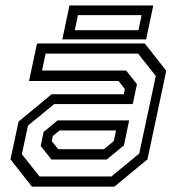

<svg xmlns="http://www.w3.org/2000/svg" viewBox="-20 -704 666 724"><path d="M100.5 0 19.5 -103 50 -245.5 174.5 -348.5H446.5L451 -368L427 -398.5H89.5L119.5 -540H526L607 -437L536 -103L411 0ZM174 -102.5 133.5 -153.5 144.5 -206.5 197 -250H467L447.5 -156L382.5 -102.5ZM129 -38.5H400L505 -125L567.5 -417.5L500.5 -502H152L138.5 -438H455.5L496.5 -386.5L480.5 -311.5H184.5L85.5 -230.5L62.5 -122.5ZM199.5 -141.5H372L409 -172L417.5 -212H204.5L179 -191L175 -172ZM215 -555.5 242 -683.5H558L531 -555.5ZM262 -590H502L514 -647H274Z"/></svg>

Font: Tourney
Style: Italic
Weight: 400
Italic angle: -12°
Version: Version 1.015